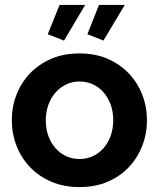

<svg xmlns="http://www.w3.org/2000/svg" viewBox="-20 -750 646 780"><path d="M240 -585 174 -611 222 -730H326ZM400 -585 335 -611 382 -730H487ZM303 10Q239 10 188 -12Q137 -34 101.5 -71.5Q66 -109 47 -158Q28 -207 28 -261Q28 -316 47 -365Q66 -414 101.5 -451.5Q137 -489 188 -511Q239 -533 303 -533Q367 -533 417.5 -511Q468 -489 503.5 -451.5Q539 -414 558 -365Q577 -316 577 -261Q577 -207 558 -158Q539 -109 504 -71.5Q469 -34 418 -12Q367 10 303 10ZM166 -261Q166 -226 176.5 -197.5Q187 -169 205.5 -148Q224 -127 249 -115.5Q274 -104 303 -104Q332 -104 357 -115.5Q382 -127 400.5 -148Q419 -169 429.5 -198Q440 -227 440 -262Q440 -296 429.5 -325Q419 -354 400.5 -375Q382 -396 357 -407.5Q332 -419 303 -419Q274 -419 249 -407Q224 -395 205.5 -374Q187 -353 176.5 -324Q166 -295 166 -261Z"/></svg>

Font: IngvarSans
Style: Bold
Weight: 700
Version: Version 3.000